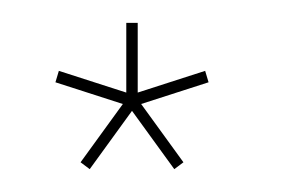

<svg xmlns="http://www.w3.org/2000/svg" viewBox="-20 -690 260 168"><path d="M132.5 -542 95.5 -593 58.5 -542 50.5 -548 87.5 -599 28.5 -618 31.5 -628 90.5 -609V-670H100.5V-609L159.5 -628L162.5 -618L103.5 -599L140.5 -548Z"/></svg>

Font: Anybody ExtraExpanded Thin
Style: Regular
Weight: 100
Width: 8
Designer: Tyler Finck
Foundry: Etcetera Type Company
Version: Version 1.010; ttfautohint (v1.8.3) -l 8 -r 50 -G 200 -x 14 